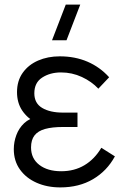

<svg xmlns="http://www.w3.org/2000/svg" viewBox="-20 -800 546 835"><path d="M269.3 -625H206.3L266 -780H329ZM242 15Q185 15 139.3 -5.2Q93.7 -25.3 66.8 -62.7Q40 -100 40 -151.3Q40 -182.5 51.1 -212.5Q62.2 -242.5 84.9 -264.1Q107.7 -285.7 143 -292L138.7 -264.3Q98.5 -286.3 76.2 -319.8Q54 -353.3 54 -399.3Q54 -448.5 78.8 -483.4Q103.5 -518.3 145.8 -536.7Q188 -555 240 -555Q306.2 -555 360.3 -531.8Q414.5 -508.5 454.7 -464L407.7 -414.3Q378.7 -445.3 336 -465.2Q293.3 -485 245.3 -485Q198 -485 163.7 -462.8Q129.3 -440.7 129.3 -394.3Q129.3 -350.8 163.5 -330.6Q197.7 -310.3 253.7 -310.3H317V-247.7H253Q207 -247.7 176.2 -239.2Q145.5 -230.7 130.2 -211.2Q115 -191.7 115 -158.7Q115 -110.7 150.9 -83Q186.8 -55.3 246.3 -55.3Q303.3 -55.3 347.2 -81.5Q391.2 -107.7 420.7 -157.3L479.7 -120Q445.2 -56.5 384.6 -20.8Q324 15 242 15Z"/></svg>

Font: Manrope ExtraLight
Style: Regular
Weight: 200
Designer: Mikhail Sharanda
Foundry: Mikhail Sharanda
Version: Version 4.505